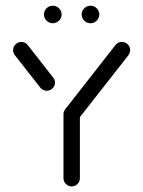

<svg xmlns="http://www.w3.org/2000/svg" viewBox="-20 -669 514 689"><path d="M237 -283.7Q249.3 -283.7 258 -275.2Q266.7 -266.7 266.7 -254.4V-29.6Q266.7 -17.4 258 -8.7Q249.3 0 237 0Q225.2 0 216.5 -8.7Q207.8 -17.4 207.8 -29.6V-254.4Q207.8 -266.7 216.5 -275.2Q225.2 -283.7 237 -283.7ZM177.4 -372.6Q177.4 -360.4 168.7 -351.9Q160 -343.3 147.8 -343.3Q141.1 -343.3 135 -346.3Q128.9 -349.3 124.8 -354.4L33.7 -470.4Q27 -478.9 27 -489.3Q27 -501.1 35.7 -509.8Q44.4 -518.5 56.7 -518.5Q70.4 -518.5 79.6 -507.4L170.7 -390.7Q177.4 -383 177.4 -372.6ZM417.4 -518.5Q429.6 -518.5 438.3 -510Q447 -501.5 447 -489.3Q447 -479.6 440.7 -470.7L260.4 -240.7Q251.1 -229.6 237 -229.6Q225.2 -229.6 216.5 -238.1Q207.8 -246.7 207.8 -258.9Q207.8 -269.6 214.1 -277L394.4 -507.4Q403.3 -518.5 417.4 -518.5ZM273 -617Q273 -630 282.4 -639.3Q291.9 -648.5 304.8 -648.5Q317.8 -648.5 327 -639.3Q336.3 -630 336.3 -617Q336.3 -604.4 327 -595Q317.8 -585.6 304.8 -585.6Q291.9 -585.6 282.4 -594.8Q273 -604.1 273 -617ZM137.8 -617Q137.8 -630 147 -639.3Q156.3 -648.5 169.3 -648.5Q182.2 -648.5 191.7 -639.3Q201.1 -630 201.1 -617Q201.1 -604.4 191.7 -595Q182.2 -585.6 169.6 -585.6Q156.7 -585.6 147.2 -594.8Q137.8 -604.1 137.8 -617Z"/></svg>

Font: 26F Galaxy Hebrew Medium
Style: Regular
Weight: 500
Designer: C₂₉H₂₅N₃O₅
Version: Version 1.000